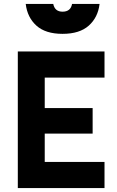

<svg xmlns="http://www.w3.org/2000/svg" viewBox="-20 -950 593 970"><path d="M70 0V-690H508V-558H206V-404H448V-275H206V-132H508V0ZM110 -930H249Q257 -891 296 -891Q337 -891 344 -930H483Q475 -862 428.5 -820.5Q382 -779 296 -779Q210 -779 164 -820.5Q118 -862 110 -930Z"/></svg>

Font: TitilliumText22L Xb
Style: Bold
Weight: 400
Designer: Campivisivi
Foundry: Campivisivi
Version: 1.000